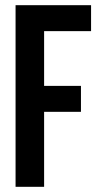

<svg xmlns="http://www.w3.org/2000/svg" viewBox="-20 -720 384 740"><path d="M150 -389H292V-289H150V0H40V-700H331V-600H150Z"/></svg>

Font: Adderley Bold
Style: Regular
Weight: 700
Designer: gorohovskiy
Version: Version 1.003 November 13, 2017